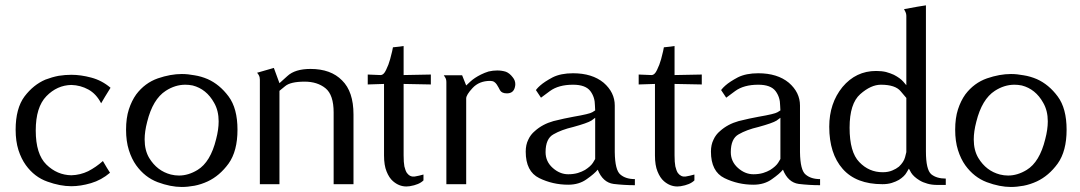

<svg xmlns="http://www.w3.org/2000/svg" viewBox="-20 -707 4144 737"><path d="M253.9 -34.2Q199.2 -35.2 158.2 -75.2Q117.2 -115.2 117.2 -206.1Q117.2 -295.9 158.2 -337.9Q199.2 -379.9 253.9 -380.9Q289.1 -379.9 319.3 -363.3Q349.6 -346.7 368.2 -310.5Q379.9 -331.1 404.3 -370.1Q371.1 -398.4 330.1 -409.2Q290 -419.9 253.9 -419.9Q230.5 -419.9 205.1 -416Q179.7 -411.1 154.3 -401.4Q108.4 -381.8 74.2 -336.9Q40 -291 40 -209Q40 -165 50.8 -130.9Q61.5 -97.7 79.1 -73.2Q112.3 -27.3 162.1 -9.8Q210.9 7.8 253.9 7.8Q289.1 7.8 329.1 -3.9Q369.1 -15.6 402.3 -43.9Q392.6 -58.6 375 -88.9Q348.6 -65.4 318.4 -49.8Q288.1 -35.2 253.9 -34.2Z M891.6 -209Q891.6 -291 857.4 -336.9Q823.2 -382.8 777.3 -403.3Q752 -414.1 726.6 -418Q701.2 -422.9 677.7 -422.9Q634.8 -422.9 585.9 -406.2Q536.1 -388.7 502.9 -344.7Q485.4 -320.3 474.6 -287.1Q463.9 -253.9 463.9 -209Q463.9 -165 474.6 -130.9Q485.4 -96.7 502.9 -72.3Q536.1 -26.4 585 -7.8Q634.8 10.7 677.7 10.7Q700.2 10.7 726.6 5.9Q752 1 777.3 -10.7Q823.2 -32.2 857.4 -79.1Q891.6 -127 891.6 -209ZM635.7 -37.1Q583 -50.8 552.7 -100.6Q535.2 -129.9 535.2 -171.9Q535.2 -202.1 544.9 -239.3Q566.4 -326.2 616.2 -358.4Q652.3 -381.8 691.4 -381.8Q705.1 -381.8 719.7 -378.9Q772.5 -365.2 801.8 -312.5Q819.3 -282.2 819.3 -241.2Q819.3 -210 809.6 -172.9Q788.1 -85 738.3 -54.7Q703.1 -33.2 667 -33.2Q651.4 -33.2 635.7 -37.1Z M977.5 -401.4Q977.5 -300.8 977.5 0Q997.1 0 1052.7 0Q1052.7 -89.8 1052.7 -358.4Q1052.7 -358.4 1074.2 -376Q1094.7 -393.6 1149.4 -393.6Q1198.2 -393.6 1229.5 -368.2Q1260.7 -342.8 1260.7 -275.4Q1260.7 -183.6 1260.7 0Q1265.6 0 1280.3 0Q1293.9 0 1336.9 0Q1336.9 -67.4 1336.9 -267.6Q1336.9 -355.5 1293 -398.4Q1250 -442.4 1171.9 -442.4Q1112.3 -442.4 1083 -415Q1052.7 -387.7 1052.7 -387.7Q1045.9 -407.2 1031.2 -446.3Q1014.6 -441.4 966.8 -427.7Q974.6 -418.9 976.6 -410.2Q977.5 -401.4 977.5 -401.4Z M1633.8 -382.8Q1633.8 -392.6 1633.8 -420.9Q1607.4 -420.9 1529.3 -418.9Q1529.3 -446.3 1529.3 -530.3Q1518.6 -528.3 1488.3 -525.4Q1488.3 -525.4 1485.4 -510.7Q1482.4 -497.1 1477.5 -479.5Q1471.7 -458 1461.9 -438.5Q1453.1 -418.9 1440.4 -418.9Q1424.8 -419.9 1391.6 -420.9Q1391.6 -418.9 1391.6 -411.1Q1391.6 -404.3 1391.6 -382.8Q1407.2 -383.8 1454.1 -384.8Q1454.1 -316.4 1454.1 -110.4Q1454.1 -72.3 1463.9 -48.8Q1473.6 -24.4 1488.3 -11.7Q1511.7 8.8 1540 8.8Q1545.9 8.8 1552.7 7.8Q1588.9 2 1605.5 -14.6Q1605.5 -22.5 1605.5 -37.1Q1588.9 -32.2 1571.3 -29.3Q1553.7 -27.3 1542 -43Q1536.1 -51.8 1532.2 -68.4Q1529.3 -84 1529.3 -110.4Q1529.3 -202.1 1529.3 -384.8Q1554.7 -384.8 1633.8 -382.8Z M1948.2 -410.2Q1936.5 -425.8 1921.9 -431.6Q1906.2 -436.5 1888.7 -436.5Q1872.1 -436.5 1855.5 -432.6Q1839.8 -427.7 1826.2 -420.9Q1800.8 -408.2 1785.2 -393.6Q1769.5 -378.9 1769.5 -378.9Q1764.6 -391.6 1753.9 -418Q1736.3 -418 1683.6 -418Q1683.6 -418 1688.5 -410.2Q1693.4 -403.3 1693.4 -391.6Q1693.4 -261.7 1693.4 0Q1698.2 0 1712.9 0Q1726.6 0 1769.5 0Q1769.5 -82 1769.5 -329.1Q1769.5 -342.8 1793.9 -369.1Q1819.3 -396.5 1861.3 -396.5Q1871.1 -396.5 1877 -392.6Q1882.8 -388.7 1886.7 -382.8Q1893.6 -372.1 1899.4 -360.4Q1906.2 -348.6 1925.8 -348.6Q1950.2 -348.6 1956.1 -371.1Q1958 -377.9 1958 -383.8Q1958 -398.4 1948.2 -410.2Z M2339.8 -123Q2339.8 -168 2339.8 -301.8Q2339.8 -352.5 2296.9 -389.6Q2252.9 -425.8 2179.7 -425.8Q2132.8 -425.8 2101.6 -410.2Q2070.3 -393.6 2053.7 -378.9Q2044.9 -371.1 2041 -366.2Q2037.1 -361.3 2037.1 -361.3Q2043 -351.6 2056.6 -332Q2056.6 -332 2090.8 -357.4Q2124 -381.8 2179.7 -381.8Q2227.5 -381.8 2246.1 -357.4Q2263.7 -334 2263.7 -301.8Q2263.7 -295.9 2264.6 -283.2Q2264.6 -283.2 2253.9 -276.4Q2243.2 -269.5 2180.7 -258.8Q2147.5 -252.9 2104.5 -242.2Q2062.5 -230.5 2033.2 -204.1Q2016.6 -190.4 2007.8 -170.9Q1998 -151.4 1998 -125Q1998 -48.8 2049.8 -23.4Q2101.6 2 2161.1 2Q2203.1 2 2232.4 -19.5Q2261.7 -40 2274.4 -55.7Q2293.9 -6.8 2335 -1Q2376 3.9 2417 3.9Q2417 -3.9 2417 -19.5Q2381.8 -19.5 2361.3 -37.1Q2340.8 -53.7 2339.8 -123ZM2264.6 -96.7Q2264.6 -96.7 2255.9 -82Q2247.1 -68.4 2225.6 -54.7Q2213.9 -47.9 2198.2 -43Q2181.6 -38.1 2161.1 -38.1Q2128.9 -38.1 2101.6 -62.5Q2074.2 -86.9 2074.2 -123Q2074.2 -174.8 2104.5 -191.4Q2134.8 -209 2180.7 -219.7Q2234.4 -234.4 2250 -244.1Q2264.6 -254.9 2264.6 -254.9Q2264.6 -202.1 2264.6 -96.7Z M2673.8 -382.8Q2673.8 -392.6 2673.8 -420.9Q2647.5 -420.9 2569.3 -418.9Q2569.3 -446.3 2569.3 -530.3Q2558.6 -528.3 2528.3 -525.4Q2528.3 -525.4 2525.4 -510.7Q2522.5 -497.1 2517.6 -479.5Q2511.7 -458 2502 -438.5Q2493.2 -418.9 2480.5 -418.9Q2464.8 -419.9 2431.6 -420.9Q2431.6 -418.9 2431.6 -411.1Q2431.6 -404.3 2431.6 -382.8Q2447.3 -383.8 2494.1 -384.8Q2494.1 -316.4 2494.1 -110.4Q2494.1 -72.3 2503.9 -48.8Q2513.7 -24.4 2528.3 -11.7Q2551.8 8.8 2580.1 8.8Q2585.9 8.8 2592.8 7.8Q2628.9 2 2645.5 -14.6Q2645.5 -22.5 2645.5 -37.1Q2628.9 -32.2 2611.3 -29.3Q2593.8 -27.3 2582 -43Q2576.2 -51.8 2572.3 -68.4Q2569.3 -84 2569.3 -110.4Q2569.3 -202.1 2569.3 -384.8Q2594.7 -384.8 2673.8 -382.8Z M3050.8 -123Q3050.8 -168 3050.8 -301.8Q3050.8 -352.5 3007.8 -389.6Q2963.9 -425.8 2890.6 -425.8Q2843.8 -425.8 2812.5 -410.2Q2781.2 -393.6 2764.6 -378.9Q2755.9 -371.1 2752 -366.2Q2748 -361.3 2748 -361.3Q2753.9 -351.6 2767.6 -332Q2767.6 -332 2801.8 -357.4Q2835 -381.8 2890.6 -381.8Q2938.5 -381.8 2957 -357.4Q2974.6 -334 2974.6 -301.8Q2974.6 -295.9 2975.6 -283.2Q2975.6 -283.2 2964.8 -276.4Q2954.1 -269.5 2891.6 -258.8Q2858.4 -252.9 2815.4 -242.2Q2773.4 -230.5 2744.1 -204.1Q2727.5 -190.4 2718.8 -170.9Q2709 -151.4 2709 -125Q2709 -48.8 2760.7 -23.4Q2812.5 2 2872.1 2Q2914.1 2 2943.4 -19.5Q2972.7 -40 2985.4 -55.7Q3004.9 -6.8 3045.9 -1Q3086.9 3.9 3127.9 3.9Q3127.9 -3.9 3127.9 -19.5Q3092.8 -19.5 3072.3 -37.1Q3051.8 -53.7 3050.8 -123ZM2975.6 -96.7Q2975.6 -96.7 2966.8 -82Q2958 -68.4 2936.5 -54.7Q2924.8 -47.9 2909.2 -43Q2892.6 -38.1 2872.1 -38.1Q2839.8 -38.1 2812.5 -62.5Q2785.2 -86.9 2785.2 -123Q2785.2 -174.8 2815.4 -191.4Q2845.7 -209 2891.6 -219.7Q2945.3 -234.4 2960.9 -244.1Q2975.6 -254.9 2975.6 -254.9Q2975.6 -202.1 2975.6 -96.7Z M3534.2 -126Q3534.2 -240.2 3534.2 -582Q3534.2 -582 3534.2 -583Q3534.2 -609.4 3534.2 -686.5Q3512.7 -683.6 3450.2 -671.9Q3453.1 -667 3456.1 -660.2Q3459 -653.3 3459 -646.5Q3459 -557.6 3459 -379.9Q3459 -379.9 3447.3 -393.6Q3435.5 -407.2 3411.1 -419.9Q3398.4 -425.8 3380.9 -430.7Q3364.3 -434.6 3342.8 -434.6Q3265.6 -434.6 3213.9 -373Q3163.1 -310.5 3163.1 -220.7Q3163.1 -117.2 3214.8 -58.6Q3266.6 0 3367.2 0Q3387.7 0 3403.3 -4.9Q3418.9 -9.8 3430.7 -16.6Q3452.1 -30.3 3460 -44.9Q3468.8 -59.6 3468.8 -59.6Q3468.8 -59.6 3477.5 -43.9Q3487.3 -28.3 3509.8 -14.6Q3522.5 -6.8 3540 -2Q3556.6 2.9 3579.1 2.9Q3580.1 2.9 3584 2.9Q3590.8 2.9 3610.4 2.9Q3610.4 -2.9 3610.4 -21.5Q3575.2 -21.5 3554.7 -38.1Q3534.2 -55.7 3534.2 -126ZM3459 -123Q3459 -123 3454.1 -103.5Q3449.2 -85 3430.7 -67.4Q3419.9 -58.6 3405.3 -52.7Q3389.6 -45.9 3368.2 -45.9Q3315.4 -45.9 3278.3 -85Q3241.2 -123 3241.2 -216.8Q3241.2 -309.6 3282.2 -345.7Q3323.2 -381.8 3361.3 -381.8Q3417 -381.8 3437.5 -356.4Q3459 -331.1 3459 -331.1Q3459 -261.7 3459 -123Z M4074.2 -209Q4074.2 -291 4040 -336.9Q4005.9 -382.8 3960 -403.3Q3934.6 -414.1 3909.2 -418Q3883.8 -422.9 3860.4 -422.9Q3817.4 -422.9 3768.6 -406.2Q3718.8 -388.7 3685.5 -344.7Q3668 -320.3 3657.2 -287.1Q3646.5 -253.9 3646.5 -209Q3646.5 -165 3657.2 -130.9Q3668 -96.7 3685.5 -72.3Q3718.8 -26.4 3767.6 -7.8Q3817.4 10.7 3860.4 10.7Q3882.8 10.7 3909.2 5.9Q3934.6 1 3960 -10.7Q4005.9 -32.2 4040 -79.1Q4074.2 -127 4074.2 -209ZM3818.4 -37.1Q3765.6 -50.8 3735.4 -100.6Q3717.8 -129.9 3717.8 -171.9Q3717.8 -202.1 3727.5 -239.3Q3749 -326.2 3798.8 -358.4Q3835 -381.8 3874 -381.8Q3887.7 -381.8 3902.3 -378.9Q3955.1 -365.2 3984.4 -312.5Q4002 -282.2 4002 -241.2Q4002 -210 3992.2 -172.9Q3970.7 -85 3920.9 -54.7Q3885.7 -33.2 3849.6 -33.2Q3834 -33.2 3818.4 -37.1Z"/></svg>

Font: BSRU BANSOMDEJ
Style: Regular
Weight: 400
Designer: Wisit Potiwat
Version: Version 1.000;PS 002.000;hotconv 1.0.70;makeotf.lib2.5.58329